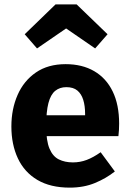

<svg xmlns="http://www.w3.org/2000/svg" viewBox="-20 -842 592 879"><path d="M280.4 -548.3Q356.3 -548.3 411.4 -516.2Q466.4 -484.1 495.9 -423.3Q525.4 -362.5 525.4 -275.9Q525.4 -262.9 524.6 -247Q523.8 -231 522.1 -218.9H177.6L176.4 -314.3H369.6Q369.6 -316.3 369.6 -318.1Q369.6 -319.9 369.6 -320.9Q369.6 -357.4 361.1 -384.8Q352.6 -412.2 334.1 -427.6Q315.6 -443 283.6 -443Q253.7 -443 232.9 -426.2Q212 -409.4 201.7 -370.2Q191.4 -331 191.4 -263.8Q191.4 -198.2 206.4 -162.1Q221.5 -126 249.2 -112.3Q276.8 -98.5 313.8 -98.5Q346.6 -98.5 376.7 -109.8Q406.8 -121.1 440.8 -145.1L505.8 -57.1Q466.1 -25.5 414.9 -4.3Q363.7 17 299.3 17Q210.8 17 151.1 -18.3Q91.5 -53.6 61.8 -117.1Q32.1 -180.6 32.1 -263Q32.1 -342.5 60.5 -407.2Q88.8 -472 144.4 -510.2Q199.9 -548.3 280.4 -548.3ZM282.7 -711.8 149.5 -620.3 93.1 -685.2 234.3 -821.9H330.8L472.4 -685.2L415.6 -620.3Z"/></svg>

Font: Fira Sans Variable
Style: Regular
Weight: 400
Designer: Carrois Corporate & Edenspiekermann AG
Foundry: Carrois Corporate GbR & Edenspiekermann AG
Version: Version 4.202